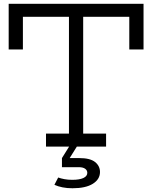

<svg xmlns="http://www.w3.org/2000/svg" viewBox="-20 -772 801 1011"><path d="M735.8 -752V-511.6H660.8V-683.6H418V-68.4H538.6V0H222.2V-68.4H343.1V-683.6H100.6V-511.6H25.7V-752ZM286.4 162.7Q300.3 167.8 319.2 171.4Q338.2 174.9 360.3 174.9Q398.6 174.9 419.1 165.3Q439.7 155.6 439.7 138.1Q439.7 124.6 428.1 116.4Q416.4 108.3 394.8 108.3H306.2V60.4H397.7Q454.4 60.4 480.5 81.1Q506.5 101.9 506.5 133.8Q506.5 172.1 468.8 195.7Q431.1 219.3 361.6 219.3Q333 219.3 309.2 214.5Q285.4 209.7 266.5 201.2ZM352.1 -13.1 391.9 -11.7 346.8 60.4H306.2Z"/></svg>

Font: Hepta Slab ExtraLight
Style: Regular
Weight: 200
Designer: Michael LaGattuta
Foundry: Michael LaGattuta
Version: Version 1.100